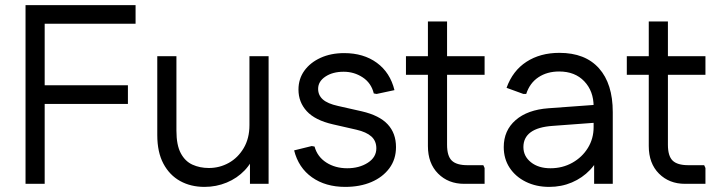

<svg xmlns="http://www.w3.org/2000/svg" viewBox="-20 -720 2828 752"><path d="M80 0V-700H155V0ZM119 -313V-386H481V-313ZM119 -627V-700H511V-627Z M1032 -500V0H959V-145L981 -126Q968 -84 938.5 -53Q909 -22 868 -5Q827 12 781 12Q727 12 685.5 -11Q644 -34 620 -79Q596 -124 596 -191V-500H671V-208Q671 -152 688 -120Q705 -88 734 -75Q763 -62 798 -62Q840 -62 876 -82Q912 -102 934.5 -140Q957 -178 957 -230V-500Z M1332 12Q1255 12 1202 -25.5Q1149 -63 1132 -131L1201 -148L1212 -146Q1223 -106 1258 -83.5Q1293 -61 1340 -61Q1387 -61 1420.5 -82.5Q1454 -104 1454 -139Q1454 -168 1434.5 -185.5Q1415 -203 1376 -212L1284 -233Q1214 -249 1181.5 -284.5Q1149 -320 1149 -369Q1149 -411 1172 -443Q1195 -475 1235.5 -493.5Q1276 -512 1328 -512Q1404 -512 1456 -474Q1508 -436 1525 -367L1455 -352L1444 -354Q1434 -395 1400.5 -417Q1367 -439 1326 -439Q1283 -439 1254.5 -420Q1226 -401 1226 -372Q1226 -347 1244.5 -330.5Q1263 -314 1304 -305L1397 -284Q1466 -268 1498.5 -233Q1531 -198 1531 -144Q1531 -96 1505 -61Q1479 -26 1434.5 -7Q1390 12 1332 12Z M1798 0Q1736 0 1696 -40Q1656 -80 1656 -148V-636H1731V-153Q1731 -109 1749.5 -91Q1768 -73 1811 -73H1873L1878 -62V0ZM1570 -427V-500H1878V-427Z M2131 12Q2080 12 2039.5 -8Q1999 -28 1976 -63Q1953 -98 1953 -144Q1953 -209 1999.5 -249.5Q2046 -290 2128 -296L2320 -310V-240L2145 -227Q2087 -223 2058.5 -202Q2030 -181 2030 -144Q2030 -108 2059.5 -84.5Q2089 -61 2136 -61Q2183 -61 2221.5 -82.5Q2260 -104 2282.5 -140.5Q2305 -177 2305 -222V-303Q2305 -363 2268.5 -401.5Q2232 -440 2170 -440Q2123 -440 2089 -417.5Q2055 -395 2041 -352H2030L1964 -376Q1988 -443 2042 -478Q2096 -513 2171 -513Q2272 -513 2326 -452.5Q2380 -392 2380 -281V0H2307V-145L2333 -126Q2321 -86 2291 -54.5Q2261 -23 2220 -5.5Q2179 12 2131 12Z M2663 0Q2601 0 2561 -40Q2521 -80 2521 -148V-636H2596V-153Q2596 -109 2614.5 -91Q2633 -73 2676 -73H2738L2743 -62V0ZM2435 -427V-500H2743V-427Z"/></svg>

Font: Fustat
Style: Regular
Weight: 400
Designer: Mohamed Gaber, Khaled Hosny, Laura Garcia Mut
Foundry: Kief Type Foundry, Alif Type Foundry, Hard Type Foundry
Version: Version 1.007